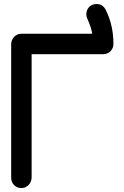

<svg xmlns="http://www.w3.org/2000/svg" viewBox="-20 -952 626 972"><path d="M446.8 -781.2Q442.9 -810.5 422.9 -855.5Q417 -867.2 417 -879.9Q417 -890.6 420.9 -900.4Q424.8 -910.2 431.6 -917Q438.5 -923.8 448.2 -927.7Q457.5 -931.6 468.8 -931.6Q502 -931.6 517.1 -898.4Q554.2 -822.3 554.2 -729.5Q554.2 -718.3 550.3 -709Q545.9 -699.2 539.1 -692.4Q532.2 -685.5 522.5 -681.6Q512.7 -677.7 502.4 -677.7H140.1V-51.8Q139.6 -42 135.7 -32.2Q131.8 -22.5 125 -15.6Q118.2 -8.8 108.4 -3.9Q98.6 0 88.4 0Q77.1 0 67.9 -3.9Q58.6 -7.8 51.8 -14.6Q44.9 -21.5 40.5 -31.2Q36.6 -40.5 36.6 -51.8V-729.5Q37.1 -740.2 41 -749.5Q44.9 -758.8 51.8 -765.6Q58.6 -772.5 68.4 -777.3Q78.1 -781.2 88.9 -781.2Z"/></svg>

Font: Comfortaa
Style: Bold
Weight: 700
Designer: Johan Aakerlund
Foundry: Johan Aakerlund
Version: Version 2.001; ttfautohint (v1.4.1)